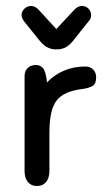

<svg xmlns="http://www.w3.org/2000/svg" viewBox="-20 -612 348 641"><path d="M137 -337Q133 -373 124 -384Q115 -395 100 -395Q83 -395 72.5 -385Q62 -375 62 -358V-41Q62 -18 73 -4.5Q84 9 103 9Q123 9 134 -4.5Q145 -18 145 -41V-171Q145 -246 169.5 -277Q194 -308 256 -315Q277 -318 289 -325Q301 -332 301 -354Q301 -370 291 -380Q281 -390 265 -390Q227 -390 194.5 -376.5Q162 -363 137 -337ZM168 -515 113 -575Q99 -592 84 -592Q71 -592 61.5 -583Q52 -574 52 -561Q52 -552 61 -540L106 -484Q122 -463 136 -455Q150 -447 168 -447Q188 -447 202 -455.5Q216 -464 232 -486L276 -541Q281 -546 282.5 -551Q284 -556 284 -561Q284 -574 275.5 -583Q267 -592 254 -592Q238 -592 224 -575Z"/></svg>

Font: Beiruti Medium
Style: Regular
Weight: 500
Designer: Arlette Boutros
Foundry: Boutros
Version: Version 1.41